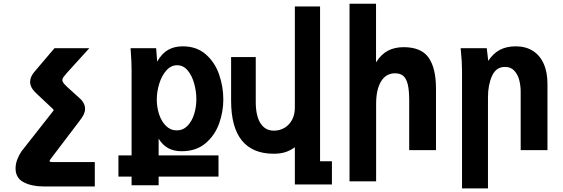

<svg xmlns="http://www.w3.org/2000/svg" viewBox="-20 -810 3040 1036"><path d="M64 98.5Q64 73.5 74 48.5Q84 23.5 96 6.5L265 -208.5Q269.5 -214 269.5 -215.5Q269.5 -217.5 265 -222.5L181.5 -301Q159.5 -321 151 -336.8Q142.5 -352.5 142.5 -368.5Q142.5 -395.5 166.5 -423.5L274 -550H462L343.5 -419.5Q329.5 -404 323 -395Q316.5 -386 316.5 -378Q316.5 -368.5 327.5 -356Q338.5 -343.5 365 -320.5L411.5 -278.5Q424 -267.5 431.5 -253Q439 -238.5 439 -222.5Q439 -208 432.2 -193.2Q425.5 -178.5 409.5 -158L253.5 47.5Q247.5 56 247.5 58.5Q247.5 62 251.8 63.2Q256 64.5 265 64.5H491.5V196H214Q151 196 107.5 173.2Q64 150.5 64 98.5Z M619 28.5H690V-432.5Q690 -473.5 686 -527.5L684.5 -550H822.5L828 -477.5Q853.5 -522 887 -541Q920.5 -560 966 -560Q1041 -560 1090.2 -517Q1139.5 -474 1162.2 -408.2Q1185 -342.5 1185 -273Q1185 -206.5 1162 -142.8Q1139 -79 1088.5 -36.5Q1038 6 960 6Q918.5 6 888.2 -10.2Q858 -26.5 836 -61.5V28.5H1159V143H836V189.5H690V143H619ZM1039.5 -274.5Q1039.5 -316 1028 -358.5Q1016.5 -401 993 -429.5Q969.5 -458 936 -458Q902.5 -458 877.5 -429.8Q852.5 -401.5 839.2 -358.2Q826 -315 826 -272.5Q826 -231.5 838.5 -193.2Q851 -155 875.5 -130.8Q900 -106.5 934 -106.5Q967.5 -106.5 991.5 -131Q1015.5 -155.5 1027.5 -194Q1039.5 -232.5 1039.5 -274.5Z M1456.5 19.5Q1343 19.5 1285 -52Q1227 -123.5 1227 -267V-502H1360V-260.5Q1360 -185 1385.5 -145Q1411 -105 1457.5 -105Q1489 -105 1515 -120.2Q1541 -135.5 1556 -163.8Q1571 -192 1571 -230V-775H1707V60H1771V185.5H1571V-15.5Q1546 2.5 1519.5 11Q1493 19.5 1456.5 19.5Z M1866 -790H2009V-473.5Q2037 -517.5 2073.2 -536.5Q2109.5 -555.5 2158 -555.5Q2253 -555.5 2292.8 -498.8Q2332.5 -442 2332.5 -332.5V0H2188V-267Q2188 -321.5 2180.5 -353.5Q2173 -385.5 2156.5 -400Q2140 -414.5 2111.5 -414.5Q2062.5 -414.5 2036 -370.5Q2009.5 -326.5 2009.5 -250V168.5H1866Z M2466.5 -539 2465.5 -550H2606.5L2614.5 -481.5Q2641.5 -522.5 2677.5 -541.2Q2713.5 -560 2763 -560Q2816 -560 2854.5 -536Q2893 -512 2913.5 -466.5Q2934 -421 2934 -357.5V0H2789.5V-316Q2789.5 -346.5 2782 -376.8Q2774.5 -407 2755.5 -428Q2736.5 -449 2705 -449Q2657 -449 2635 -400.5Q2613 -352 2613 -285V206.5H2473V-430.5Q2473 -477 2466.5 -539Z"/></svg>

Font: JuliaMono ExtraBold
Style: Regular
Weight: 800
Monospace: yes
Designer: cormullion
Foundry: corm
Version: Version 0.055; ttfautohint (v1.8.4)